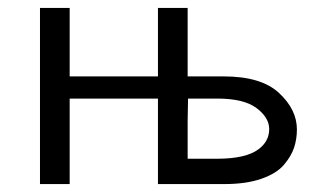

<svg xmlns="http://www.w3.org/2000/svg" viewBox="-20 -465 805 485"><path d="M81 0V-445H156V-272H379V-445H454V-272H545Q640 -272 685 -230Q730 -188 730 -138Q730 -114 723 -92.5Q716 -71 697.5 -49Q679 -27 640.5 -13.5Q602 0 546 0H379V-216H156V0ZM454 -64H528Q601 -64 633 -88Q660 -108 660 -139Q660 -168 628 -192Q596 -216 529 -216H455L454 -160Z"/></svg>

Font: CMU Sans Serif
Style: Medium
Weight: 500
Version: Version 0.7.0